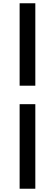

<svg xmlns="http://www.w3.org/2000/svg" viewBox="-20 -871 336 1174"><path d="M100 -851H196V-347H100ZM100 -234H196V283H100Z"/></svg>

Font: Noto Sans Tobesmart edit
Style: Bold
Weight: 700
Designer: Ryoko NISHIZUKA  (kana & ideographs); Paul D. Hunt (Latin, Greek & Cyrillic); Wenlong ZHANG  (bopomofo); Sandoll Communi
Foundry: Adobe Systems Incorporated
Version: Version 1.005 Oct 7, 2021